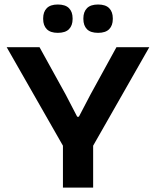

<svg xmlns="http://www.w3.org/2000/svg" viewBox="-20 -854 710 874"><path d="M275.5 -175 10.5 -639H160L279 -423.5L331.5 -322.5H339L391.5 -423L510 -639H659.5L395 -175ZM266.5 0V-296.5H404V0ZM243 -704.5Q209.5 -704.5 193 -721.2Q176.5 -738 176.5 -767.5V-770.5Q176.5 -800 193 -816.8Q209.5 -833.5 243 -833.5Q277.5 -833.5 294 -816.8Q310.5 -800 310.5 -770.5V-767.5Q310.5 -738 294 -721.2Q277.5 -704.5 243 -704.5ZM426.5 -704.5Q392 -704.5 375.8 -721.2Q359.5 -738 359.5 -767.5V-770.5Q359.5 -800 376 -816.8Q392.5 -833.5 426.5 -833.5Q460.5 -833.5 477 -816.8Q493.5 -800 493.5 -770.5V-767.5Q493.5 -738 477 -721.2Q460.5 -704.5 426.5 -704.5Z"/></svg>

Font: AnekLatin_SemiExpandedSemiBold
Style: Regular
Weight: 600
Width: 6
Designer: Yesha Goshar
Foundry: Ek Type
Version: Version 1.003